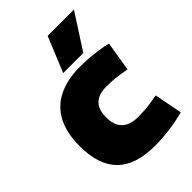

<svg xmlns="http://www.w3.org/2000/svg" viewBox="-233 -889 998 998"><g transform="rotate(-45 266.5 -389.5)"><path d="M22 -266Q22 -362 55.5 -426.5Q89 -491 155 -524Q221 -557 317 -557Q351 -557 385.5 -554Q420 -551 451 -546.5Q482 -542 507 -535L480 -372Q455 -377 431 -380.5Q407 -384 384 -385.5Q361 -387 339 -387Q301 -387 275.5 -374.5Q250 -362 237.5 -337Q225 -312 225 -273Q225 -234 239 -208.5Q253 -183 279.5 -170.5Q306 -158 344 -158Q368 -158 390.5 -159.5Q413 -161 437 -164.5Q461 -168 488 -173L518 -19Q473 -6 414.5 2Q356 10 300 10Q159 10 90.5 -58.5Q22 -127 22 -266ZM230 -595 310 -789H503L378 -595Z"/></g></svg>

Font: Georama ExtraBold
Style: Regular
Weight: 800
Designer: Jean-Baptiste Levee
Foundry: Production Type
Version: Version 1.001